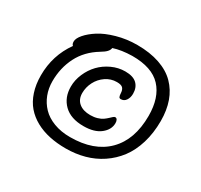

<svg xmlns="http://www.w3.org/2000/svg" viewBox="-161 -952 1258 1203"><g transform="rotate(30 468.0 -350.0)"><path d="M442.9 43Q378.9 43 324.5 31.2Q270 19.5 224.6 -5.4Q179.2 -30.3 147.2 -67.4Q115.2 -104.5 97.7 -157.7Q80.1 -210.9 80.1 -276.9Q80.1 -420.9 162.1 -536.1Q151.9 -543.5 151.9 -563Q151.9 -585.9 178 -616.2Q204.1 -646.5 248.5 -675Q293 -703.6 362.8 -723.4Q432.6 -743.2 508.8 -743.2Q601.1 -743.2 671.4 -719Q741.7 -694.8 785.9 -649.9Q830.1 -605 852.1 -543.2Q874 -481.4 874 -403.8Q874 -315.9 851.6 -242.4Q829.1 -168.9 789.6 -116.7Q750 -64.5 695.6 -28.1Q641.1 8.3 577.4 25.6Q513.7 43 442.9 43ZM161.1 -280.8Q161.1 -229.5 178.2 -185.1Q195.3 -140.6 228.3 -106.2Q261.2 -71.8 313.5 -52Q365.7 -32.2 431.2 -32.2Q603.5 -32.2 697.8 -126.7Q792 -221.2 792 -393.1Q792 -525.4 725.3 -596.9Q658.7 -668.5 516.1 -668Q438.5 -666.5 381.8 -647.9Q380.4 -633.3 367.9 -619.6Q355.5 -606 328.1 -589.8Q242.7 -538.1 201.9 -457.8Q161.1 -377.4 161.1 -280.8ZM469.2 -133.8Q377 -133.8 327.4 -182.4Q277.8 -231 277.8 -309.1Q277.8 -356.9 297.9 -403.3Q317.9 -449.7 351.1 -484.4Q384.3 -519 430.7 -540.5Q477.1 -562 526.9 -562Q584 -562 611.1 -535.9Q638.2 -509.8 638.2 -464.8Q638.2 -437 624.8 -417Q611.3 -397 587.9 -397Q578.1 -397 574.5 -404.5Q570.8 -412.1 569.8 -431.2Q568.8 -453.6 557.6 -465.8Q546.4 -478 514.2 -478Q471.2 -478 435.3 -453.6Q399.4 -429.2 379.6 -390.6Q359.9 -352.1 359.9 -310.1Q359.9 -264.6 389.9 -239.7Q419.9 -214.8 472.2 -214.8Q499.5 -214.8 522.2 -221.7Q544.9 -228.5 558.8 -238.5Q572.8 -248.5 583.3 -258.5Q593.8 -268.6 601.6 -275.4Q609.4 -282.2 615.2 -282.2Q624.5 -282.2 629.6 -273.4Q634.8 -264.6 634.8 -250Q634.8 -203.1 591.3 -168.5Q547.9 -133.8 469.2 -133.8Z"/></g></svg>

Font: Shantell Sans Irregular
Style: Regular
Weight: 400
Designer: Stephen Nixon, Anya Danilova, Shantell Martin
Foundry: Arrow Type
Version: Version 1.006;[9816181b4]